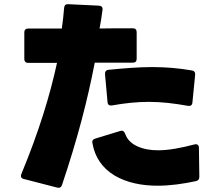

<svg xmlns="http://www.w3.org/2000/svg" viewBox="-20 -840 1040 916"><path d="M94 14 253 55C264 58 272 54 276 42C350 -178 398 -364 432 -541C488 -541 546 -541 613 -541C626 -541 632 -547 632 -560V-686C632 -699 626 -705 613 -705C555 -705 504 -705 455 -704C461 -734 465 -763 469 -792C471 -805 465 -812 452 -813L306 -820C294 -821 287 -815 286 -803C283 -770 280 -737 275 -704C227 -704 175 -704 116 -704C103 -704 96 -698 96 -685V-559C96 -546 103 -540 115 -540C165 -540 210 -540 252 -540C218 -384 166 -213 82 -10C77 2 81 11 94 14ZM877 -335C889 -333 897 -338 898 -351L911 -483C912 -495 907 -502 895 -504C831 -515 769 -520 707 -520C639 -520 570 -514 498 -507C486 -506 480 -498 481 -486L493 -353C494 -340 502 -335 514 -337C577 -348 633 -354 690 -354C750 -354 810 -347 877 -335ZM915 24C926 22 931 14 931 3L929 -135C929 -148 921 -154 908 -151C843 -134 785 -123 734 -123C696 -123 663 -129 633 -143C604 -157 587 -175 577 -202C572 -214 565 -219 553 -215L435 -179C424 -176 418 -168 421 -157C432 -91 468 -38 526 -3C585 32 657 46 732 46C792 46 855 37 915 24Z"/></svg>

Font: LINE Seed JP_OTF ExtraBold
Style: Regular
Weight: 800
Designer: LY Corporation & Fontrix & Fontworks
Version: Version 1.013